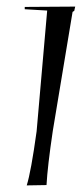

<svg xmlns="http://www.w3.org/2000/svg" viewBox="-20 -561 248 582"><path d="M121 0 61 1Q74 -40 91 -163L123 -529L55 -533V-540L208 -541L205 -528L200 -525L140 -164Q124 -56 121 0Z"/></svg>

Font: Kleymissky
Style: Regular
Weight: 500
Italic angle: -8°
Designer: gluk
Foundry: gluk
Version: Version 0.283